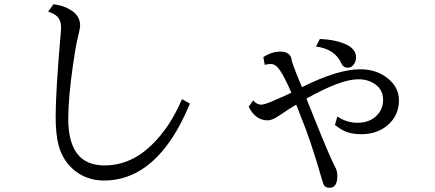

<svg xmlns="http://www.w3.org/2000/svg" viewBox="-20 -808 2040 901"><path d="M871.1 -321.8Q722.2 39.1 467.3 39.1Q389.6 39.1 331.5 -6.8Q274.9 -51.8 254.9 -126.5Q241.2 -176.8 241.2 -261.7Q241.2 -379.9 265.6 -659.2Q266.6 -672.9 266.6 -679.2Q266.6 -717.8 241.7 -736.3Q228.5 -746.1 206.1 -753.9L231 -788.1Q279.8 -782.2 314 -759.8Q356 -732.9 356 -688Q356 -675.3 345.2 -631.8Q335 -591.8 322.3 -502Q300.3 -348.1 300.3 -250.5Q300.3 -31.7 469.7 -31.7Q592.8 -31.7 690.9 -127Q778.3 -210.9 834 -342.8Z M1215.8 -540Q1255.4 -565.9 1295.4 -565.9Q1344.7 -565.9 1349.1 -523.9Q1349.6 -519.5 1354 -507.8Q1355.5 -502.9 1357.9 -496.6Q1362.8 -480.5 1397 -398.9Q1564.9 -482.9 1669.9 -482.9Q1748.5 -482.9 1801.8 -438.5Q1852.1 -397 1852.1 -337.4Q1852.1 -266.6 1799.8 -221.2Q1750.5 -178.2 1675.3 -178.2Q1627.4 -178.2 1595.2 -193.4Q1577.1 -202.1 1551.8 -221.2L1563 -261.2Q1606.4 -231.9 1658.2 -231.9Q1712.9 -231.9 1746.6 -264.6Q1777.8 -294.9 1777.8 -338.9Q1777.8 -383.8 1744.6 -409.7Q1710.4 -436 1661.1 -436Q1579.1 -436 1418 -345.2Q1430.7 -312.5 1457 -248Q1530.3 -65.4 1551.8 -26.4Q1563 -6.8 1563 17.1Q1563 73.2 1526.9 73.2Q1510.7 73.2 1502 63.5Q1497.6 58.6 1491.2 35.2Q1435.1 -157.7 1394 -255.4Q1393.1 -257.8 1378.4 -295.9Q1376 -302.2 1370.1 -316.9Q1340.3 -300.3 1289.6 -265.1Q1257.8 -243.2 1235.8 -243.2Q1179.2 -243.2 1147 -307.1L1168 -336.9Q1184.6 -316.9 1205.6 -316.9Q1219.7 -316.9 1255.9 -332Q1321.8 -359.9 1347.2 -373Q1317.4 -442.9 1293 -479Q1273.4 -507.8 1251 -507.8Q1241.7 -507.8 1222.2 -503.9ZM1481 -625Q1547.4 -622.6 1593.8 -604Q1650.9 -581.5 1650.9 -539.1Q1650.9 -518.6 1638.2 -502.9Q1627.4 -490.2 1611.8 -490.2Q1590.8 -490.2 1581.5 -511.2Q1552.2 -577.6 1462.9 -589.8Z"/></svg>

Font: BIZ UDMincho
Style: Regular
Weight: 400
Monospace: yes
Designer: TypeBank Co., Ltd.
Foundry: Morisawa Inc.
Version: Version 1.06